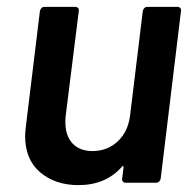

<svg xmlns="http://www.w3.org/2000/svg" viewBox="-20 -531 564 558"><path d="M408 -511H496Q501 -511 504 -507.5Q507 -504 506 -499L447 -12Q446 -7 442.5 -3.5Q439 0 434 0H345Q340 0 337 -3.5Q334 -7 335 -12L339 -44Q340 -47 338 -48Q336 -49 334 -46Q287 7 208 7Q141 7 97 -30Q53 -67 53 -136Q53 -144 55 -162L96 -499Q97 -504 100.5 -507.5Q104 -511 109 -511H199Q204 -511 207 -507.5Q210 -504 209 -499L171 -195Q170 -189 170 -176Q170 -137 190.5 -114.5Q211 -92 249 -92Q292 -92 322 -120Q352 -148 358 -195L395 -499Q396 -504 399.5 -507.5Q403 -511 408 -511Z"/></svg>

Font: Barlow SemiBold
Style: Italic
Weight: 600
Italic angle: -7°
Designer: Jeremy Tribby
Foundry: Tribby Type
Version: Version 1.408